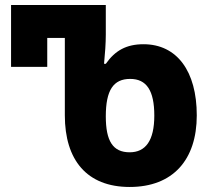

<svg xmlns="http://www.w3.org/2000/svg" viewBox="-20 -734 851 764"><path d="M496 10C668 10 763 -98 763 -275C763 -451 684 -558 551 -558C483 -558 438 -533 401 -480H394C398 -521 401 -562 401 -596V-714H24V-468H168V-583H238V-275C238 -98 325 10 496 10ZM496 -128C429 -128 401 -173 401 -271C401 -375 431 -420 498 -420C563 -420 594 -374 594 -274C594 -174 559 -128 496 -128Z"/></svg>

Font: Noto Sans Georgian SemiCondensed Extra
Style: Regular
Weight: 800
Width: 4
Designer: Monotype Design Team
Foundry: Monotype Imaging Inc.
Version: Version 1.901